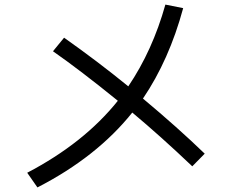

<svg xmlns="http://www.w3.org/2000/svg" viewBox="-20 -778 1040 844"><path d="M212.9 -552.7 261.7 -612.3Q411.1 -506.8 543.9 -398.4Q650.4 -555.7 707 -757.8L785.2 -742.2Q723.6 -514.6 608.4 -344.7Q761.7 -216.8 879.9 -102.5L825.2 -46.9Q685.5 -179.7 561.5 -283.2Q405.3 -87.9 144.5 45.9L99.6 -18.6Q349.6 -149.4 498 -335Q332 -469.7 212.9 -552.7Z"/></svg>

Font: Mgen+ 1c regular
Style: Regular
Weight: 400
Designer: [Source Han Sans]
Ryoko NISHIZUKA  (kana & ideographs); Paul D. Hunt (Latin, Greek & Cyrillic); Wenlong ZHANG  (bopomofo
Version: Version 1.059.20150602